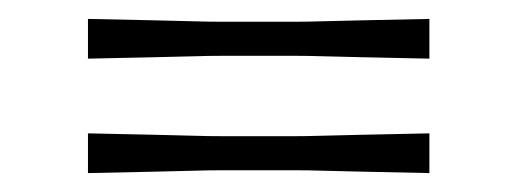

<svg xmlns="http://www.w3.org/2000/svg" viewBox="-20 -367 547 203"><path d="M73 -226Q118 -225 143.5 -224.5Q169 -224 184.5 -223.5Q200 -223 215.5 -223Q231 -223 253 -223Q276 -223 290.5 -223Q305 -223 320.5 -223.5Q336 -224 362.5 -224.5Q389 -225 434 -226V-184Q389 -185 363 -185.5Q337 -186 321.5 -186.5Q306 -187 291.5 -187Q277 -187 254 -187Q230 -187 215.5 -187Q201 -187 185 -186.5Q169 -186 143.5 -185.5Q118 -185 73 -184ZM73 -347Q118 -346 143.5 -345.5Q169 -345 184.5 -344.5Q200 -344 215.5 -344Q231 -344 253 -344Q276 -344 290.5 -344Q305 -344 320.5 -344.5Q336 -345 362.5 -345.5Q389 -346 434 -347V-305Q389 -306 363 -306.5Q337 -307 321.5 -307.5Q306 -308 291.5 -308Q277 -308 254 -308Q230 -308 215.5 -308Q201 -308 185 -307.5Q169 -307 143.5 -306.5Q118 -306 73 -305Z"/></svg>

Font: Ojuju Light
Style: Regular
Weight: 300
Designer: Chisaokwu Joboson, Mirko Velimirovic
Foundry: Udi Foundry
Version: Version 1.000